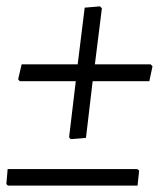

<svg xmlns="http://www.w3.org/2000/svg" viewBox="-25 -494 523 603"><path d="M289 -474 295 -468 273 -292H448L454 -286L444 -239H266L245 -61L197 -57L192 -63L213 -239H37L32 -245L43 -292H219L241 -470ZM406 37 412 42 407 89H0L-5 84L-1 37Z"/></svg>

Font: Alegreya Sans
Style: Italic
Weight: 400
Italic angle: -7°
Designer: Juan Pablo del Peral
Foundry: Huerta Tipografica
Version: Version 2.007